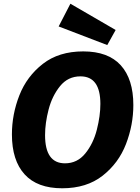

<svg xmlns="http://www.w3.org/2000/svg" viewBox="-20 -997 753 1031"><path d="M44 -275Q44 -383 84 -485Q124 -587 210 -654Q296 -721 427 -721Q561 -721 628.5 -646.5Q696 -572 696 -433Q696 -326 656.5 -223.5Q617 -121 531 -53.5Q445 14 314 14Q180 14 112 -61Q44 -136 44 -275ZM519 -439Q519 -587 412 -587Q345 -587 302.5 -534.5Q260 -482 241 -409Q222 -336 222 -271Q222 -120 329 -120Q395 -120 438 -173Q481 -226 500 -300.5Q519 -375 519 -439ZM601 -836 556 -755 295 -855 358 -977Z"/></svg>

Font: Bitter Pro ExtraBold
Style: Italic
Weight: 800
Italic angle: -9°
Designer: Sol Matas, and Bitter project Authors
Foundry: Sol Matas
Version: Version 1.010